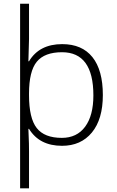

<svg xmlns="http://www.w3.org/2000/svg" viewBox="-20 -780 635 1040"><path d="M88.9 240.2V-759.8H137.2V-568.8L133.8 -448.2H137.2Q192.9 -541 316.9 -541Q424.3 -541 480.7 -470.5Q537.1 -399.9 537.1 -265.1Q537.1 -134.3 477.8 -62.3Q418.5 9.8 315.9 9.8Q193.4 9.8 137.2 -82H133.8L135.3 -41Q137.2 -4.9 137.2 38.1V240.2ZM137.2 -264.2Q137.2 -139.6 179 -86.4Q220.7 -33.2 314.9 -33.2Q396.5 -33.2 441.2 -93.8Q485.8 -154.3 485.8 -263.2Q485.8 -497.1 315.9 -497.1Q221.7 -497.1 179.4 -445.8Q137.2 -394.5 137.2 -272.9Z"/></svg>

Font: Open Sans Light
Style: Regular
Weight: 300
Foundry: Ascender Corporation
Version: Version 1.10